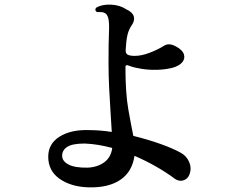

<svg xmlns="http://www.w3.org/2000/svg" viewBox="-20 -790 1040 828"><path d="M363 18Q287 16 237.5 -18.5Q188 -53 188 -114Q188 -170 236.5 -200.5Q285 -231 361 -229Q386 -229 411.5 -227Q437 -225 462 -221Q460 -259 456.5 -310Q453 -361 450.5 -415Q448 -469 448 -517Q448 -567 448.5 -598Q449 -629 450 -652Q452 -695 446.5 -713.5Q441 -732 427 -736Q421 -738 412.5 -738Q404 -738 398 -738Q386 -746 395 -757Q421 -772 459.5 -770Q498 -768 526 -749Q552 -737 557 -719Q562 -701 548 -681Q535 -662 529.5 -638.5Q524 -615 522 -575Q521 -559 531 -554Q541 -549 561 -549Q590 -549 625.5 -562.5Q661 -576 688 -593Q709 -606 738 -590Q767 -575 773 -556Q779 -537 766 -521.5Q753 -506 725 -498Q694 -490 658.5 -489Q623 -488 591 -493Q559 -498 538 -506Q521 -514 521 -500Q521 -388 533.5 -317.5Q546 -247 555 -204Q620 -188 674 -168.5Q728 -149 760 -131Q784 -118 795.5 -92Q807 -66 798 -40Q791 -19 772 -12.5Q753 -6 734 -19Q701 -44 656 -70Q611 -96 560 -118Q550 -49 499 -14.5Q448 20 363 18ZM358 -67Q401 -69 430 -90.5Q459 -112 464 -152Q434 -160 404 -165Q374 -170 345 -171Q293 -171 270.5 -157Q248 -143 248 -118Q248 -95 275.5 -80.5Q303 -66 358 -67Z"/></svg>

Font: Zen Old Mincho
Style: Bold
Weight: 700
Designer: Yoshimichi Ohira
Foundry: Positype
Version: Version 1.500